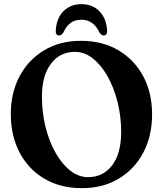

<svg xmlns="http://www.w3.org/2000/svg" viewBox="-20 -916 808 950"><path d="M380.5 -714Q486.5 -714 565.5 -667.5Q644.5 -621 688.5 -539Q732.5 -457 732.5 -350.5Q732.5 -243 689 -160.8Q645.5 -78.5 567.2 -31.8Q489 15 385 15Q279 15 200 -31.5Q121 -78 77.2 -161Q33.5 -244 33.5 -352.5Q33.5 -457 77 -538.8Q120.5 -620.5 198.5 -667.2Q276.5 -714 380.5 -714ZM579.5 -263Q579.5 -340.5 561.5 -411.8Q543.5 -483 512 -538.8Q480.5 -594.5 439 -627Q397.5 -659.5 350.5 -659.5Q276.5 -659.5 232 -600.5Q187.5 -541.5 187.5 -437.5Q187.5 -358.5 205.5 -287Q223.5 -215.5 255 -159.8Q286.5 -104 327.8 -71.8Q369 -39.5 416 -39.5Q490 -39.5 534.8 -97.8Q579.5 -156 579.5 -263ZM383 -818.5Q351 -818.5 329.8 -803Q308.5 -787.5 293.5 -755.5Q284 -740.5 273.5 -740.5Q253.5 -740.5 256 -767Q260 -827 294.8 -861.2Q329.5 -895.5 383 -895.5Q436.5 -895.5 471 -861.2Q505.5 -827 510 -767Q512 -740.5 492 -740.5Q481.5 -740.5 472 -755.5Q442.5 -818.5 383 -818.5Z"/></svg>

Font: Fraunces 72pt Soft SemiBold
Style: Regular
Weight: 600
Version: Version 1.000;[b76b70a41]